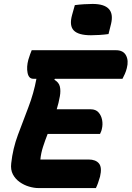

<svg xmlns="http://www.w3.org/2000/svg" viewBox="-20 -955 668 975"><path d="M360 -929Q382 -932 406.5 -933.5Q431 -935 450 -935Q568 -935 544 -834L531 -782Q509 -779 485.5 -777.5Q462 -776 442 -776Q378 -776 354.5 -800.5Q331 -825 346 -879ZM175 0Q153 0 127.5 -7.5Q102 -15 80 -30.5Q58 -46 45.5 -69.5Q33 -93 37 -126Q45 -200 71 -270Q97 -340 124 -410Q151 -480 165 -555H149Q126 -555 120 -585Q114 -615 124 -652Q129 -669 133 -679.5Q137 -690 141 -700H569Q606 -700 620 -673.5Q634 -647 624 -609Q620 -593 614 -579.5Q608 -566 602 -555H259L256 -550Q279 -537 284 -515.5Q289 -494 284 -466Q281 -449 277 -432.5Q273 -416 268 -400H441Q466 -400 480 -384.5Q494 -369 498.5 -346Q503 -323 497 -299Q495 -290 492.5 -285Q490 -280 488 -275H222Q209 -242 198.5 -209.5Q188 -177 185 -145H430Q466 -145 482.5 -125Q499 -105 488 -58Q478 -22 467 0Z"/></svg>

Font: Recursive Mn Csl St XBd
Style: Italic
Weight: 800
Italic angle: -15°
Monospace: yes
Version: Version 1.079;hotconv 1.0.112;makeotfexe 2.5.65598; ttfautoh